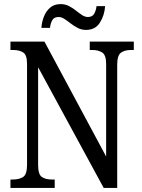

<svg xmlns="http://www.w3.org/2000/svg" viewBox="-20 -917 695 937"><path d="M31 0V-41H43Q74 -41 93 -53.5Q112 -66 112 -113V-605Q112 -649 93 -661Q74 -673 45 -673H31V-714H197L498 -153V-605Q498 -648 479 -660.5Q460 -673 431 -673H418V-714H633V-673H618Q589 -673 570.5 -660Q552 -647 552 -601V0H486L166 -589V-113Q166 -66 184 -53.5Q202 -41 232 -41H247V0ZM400 -771Q378 -771 359.5 -780.5Q341 -790 325 -802.5Q309 -815 294.5 -824.5Q280 -834 266 -834Q243 -834 234.5 -817.5Q226 -801 224 -781H182Q184 -810 194.5 -836.5Q205 -863 225 -880Q245 -897 276 -897Q298 -897 316.5 -887.5Q335 -878 350.5 -865.5Q366 -853 380.5 -843.5Q395 -834 409 -834Q431 -834 440 -850.5Q449 -867 451 -887H493Q490 -842 467.5 -806.5Q445 -771 400 -771Z"/></svg>

Font: Noto Serif Georgian Condensed
Style: Regular
Weight: 400
Width: 3
Designer: Monotype Design Team, Akaki Razmadze
Foundry: Google LLC
Version: Version 2.003; ttfautohint (v1.8.4.7-5d5b)